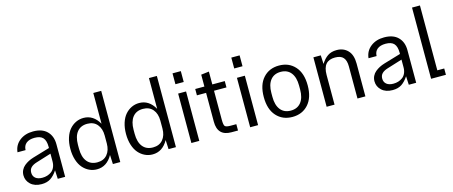

<svg xmlns="http://www.w3.org/2000/svg" viewBox="-45 -1293 4425 1876"><g transform="rotate(-15 2167.5 -355.0)"><path d="M202.1 9.8Q131.8 9.8 91.3 -27.8Q50.8 -65.4 50.8 -119.1Q50.8 -147.5 62.5 -171.6Q74.2 -195.8 95 -212.9Q115.7 -230 138.9 -241.9Q162.1 -253.9 189.9 -262.2L360.8 -313V-325.2Q360.8 -388.2 334.7 -417Q308.6 -445.8 250 -445.8Q195.8 -445.8 166 -421.6Q136.2 -397.5 134.8 -352.1H53.2Q60.5 -423.8 115.5 -466.8Q170.4 -509.8 252 -509.8Q343.8 -509.8 392.3 -460.9Q440.9 -412.1 440.9 -330.1V0H366.2L361.8 -86.9Q330.6 -39.1 293.9 -14.6Q257.3 9.8 202.1 9.8ZM130.9 -125Q130.9 -89.4 155.3 -69.1Q179.7 -48.8 225.1 -48.8Q251 -48.8 274.2 -55.9Q297.4 -63 317.4 -77.6Q337.4 -92.3 349.1 -118.2Q360.8 -144 360.8 -178.2V-255.9L210 -209Q170.9 -197.3 150.9 -177.2Q130.9 -157.2 130.9 -125Z M761.7 9.8Q720.7 9.8 684.6 -7.3Q648.4 -24.4 620.6 -56.2Q592.8 -87.9 576.7 -137.9Q560.5 -188 560.5 -250Q560.5 -312 576.7 -362.1Q592.8 -412.1 620.6 -443.8Q648.4 -475.6 684.6 -492.7Q720.7 -509.8 761.7 -509.8Q861.3 -509.8 918.5 -409.2V-720.2H998.5V0H923.8L919.4 -92.8Q862.3 9.8 761.7 9.8ZM642.6 -230Q642.6 -146.5 679 -100.8Q715.3 -55.2 782.7 -55.2Q847.2 -55.2 882.8 -97.7Q918.5 -140.1 918.5 -210V-290Q918.5 -359.9 882.8 -402.3Q847.2 -444.8 782.7 -444.8Q715.3 -444.8 679 -399.2Q642.6 -353.5 642.6 -270Z M1324.7 9.8Q1283.7 9.8 1247.6 -7.3Q1211.4 -24.4 1183.6 -56.2Q1155.8 -87.9 1139.6 -137.9Q1123.5 -188 1123.5 -250Q1123.5 -312 1139.6 -362.1Q1155.8 -412.1 1183.6 -443.8Q1211.4 -475.6 1247.6 -492.7Q1283.7 -509.8 1324.7 -509.8Q1424.3 -509.8 1481.4 -409.2V-720.2H1561.5V0H1486.8L1482.4 -92.8Q1425.3 9.8 1324.7 9.8ZM1205.6 -230Q1205.6 -146.5 1241.9 -100.8Q1278.3 -55.2 1345.7 -55.2Q1410.2 -55.2 1445.8 -97.7Q1481.4 -140.1 1481.4 -210V-290Q1481.4 -359.9 1445.8 -402.3Q1410.2 -444.8 1345.7 -444.8Q1278.3 -444.8 1241.9 -399.2Q1205.6 -353.5 1205.6 -270Z M1717.8 0V-500H1797.9V0ZM1715.8 -595.2H1799.8V-705.1H1715.8Z M2122.6 0Q1983.4 0 1983.4 -144V-436H1890.6V-500H1983.4V-620.1L2063.5 -629.9V-500H2189.5V-436H2063.5V-141.1Q2063.5 -89.8 2075.2 -76.9Q2086.9 -64 2132.3 -64H2189.5V0Z M2312.5 0V-500H2392.6V0ZM2310.5 -595.2H2394.5V-705.1H2310.5Z M2900.1 -58.1Q2838.9 9.8 2739.3 9.8Q2639.6 9.8 2578.4 -58.1Q2517.1 -126 2517.1 -250Q2517.1 -374 2578.4 -441.9Q2639.6 -509.8 2739.3 -509.8Q2838.9 -509.8 2900.1 -441.9Q2961.4 -374 2961.4 -250Q2961.4 -126 2900.1 -58.1ZM2599.1 -230Q2599.1 -146.5 2635.7 -100.3Q2672.4 -54.2 2739.3 -54.2Q2806.2 -54.2 2842.8 -100.3Q2879.4 -146.5 2879.4 -230V-270Q2879.4 -353.5 2842.8 -399.7Q2806.2 -445.8 2739.3 -445.8Q2672.4 -445.8 2635.7 -399.7Q2599.1 -353.5 2599.1 -270Z M3085.9 0V-500H3160.6L3165 -412.1Q3194.3 -459.5 3231.2 -484.6Q3268.1 -509.8 3322.8 -509.8Q3392.1 -509.8 3435.1 -464.8Q3478 -419.9 3478 -332V0H3397.9V-325.2Q3397.9 -384.3 3372.3 -414.1Q3346.7 -443.8 3288.6 -443.8Q3227.1 -443.8 3196.5 -408.9Q3166 -374 3166 -299.8V0Z M3752.9 9.8Q3682.6 9.8 3642.1 -27.8Q3601.6 -65.4 3601.6 -119.1Q3601.6 -147.5 3613.3 -171.6Q3625 -195.8 3645.8 -212.9Q3666.5 -230 3689.7 -241.9Q3712.9 -253.9 3740.7 -262.2L3911.6 -313V-325.2Q3911.6 -388.2 3885.5 -417Q3859.4 -445.8 3800.8 -445.8Q3746.6 -445.8 3716.8 -421.6Q3687 -397.5 3685.5 -352.1H3604Q3611.3 -423.8 3666.3 -466.8Q3721.2 -509.8 3802.7 -509.8Q3894.5 -509.8 3943.1 -460.9Q3991.7 -412.1 3991.7 -330.1V0H3917L3912.6 -86.9Q3881.3 -39.1 3844.7 -14.6Q3808.1 9.8 3752.9 9.8ZM3681.6 -125Q3681.6 -89.4 3706.1 -69.1Q3730.5 -48.8 3775.9 -48.8Q3801.8 -48.8 3825 -55.9Q3848.1 -63 3868.2 -77.6Q3888.2 -92.3 3899.9 -118.2Q3911.6 -144 3911.6 -178.2V-255.9L3760.7 -209Q3721.7 -197.3 3701.7 -177.2Q3681.6 -157.2 3681.6 -125Z M4142.6 0V-720.2H4222.7V-64H4292.5V0Z"/></g></svg>

Font: TASA Orbiter Text
Style: Regular
Weight: 400
Designer: Weizhong Zhang
Version: Version 1.000;Glyphs 3.1.2 (3151)